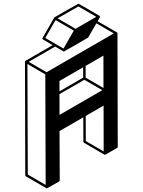

<svg xmlns="http://www.w3.org/2000/svg" viewBox="-20 -944 772 1039"><path d="M233.4 75.2 231.9 74.7Q231 74.7 230.5 74.2L120.1 10.3Q117.2 8.3 116.7 4.4L115.2 -609.9Q115.7 -613.3 118.7 -615.2L265.1 -699.7L212.4 -730.5Q209 -732.4 209 -736.3L272.9 -847.7L274.9 -850.1L338.9 -887.2Q402.8 -923.8 404.3 -923.8Q406.2 -923.8 462.4 -891.1Q518.6 -858.4 519 -857.9L520 -856H520.5V-855.5L521 -853.5V-852.1L520 -849.6L508.3 -829.1L612.3 -769L614.3 -767.1Q614.3 -766.6 614.7 -766.6L615.2 -764.2Q615.2 -763.7 615.7 -763.7L617.2 -149.4Q617.2 -145.5 613.8 -143.6L549.3 -106.4Q546.4 -106.4 545.4 -106.9L544.4 -107.4L434.6 -171.4Q431.2 -173.3 431.2 -177.2L430.7 -309.1L302.2 -234.9L303.2 32.2Q303.2 35.6 299.8 38.1Q235.4 75.2 233.4 75.2ZM541 -124.5 540.5 -372.6 443.8 -316.4 444.3 -180.7ZM227.1 56.6 225.1 -541.5 128.4 -597.7 130.4 0.5ZM388.7 -788.1 501 -853 404.3 -909.2 291.5 -844.7ZM323.7 -681.2 379.4 -778.3 280.8 -835.4 225.1 -738.3ZM231.9 -553.2 595.7 -763.2 501.5 -817.9 457.5 -741.2Q456.5 -739.7 392.1 -702.6Q327.6 -665.5 326.2 -665.5Q324.7 -665.5 324 -665.8Q323.2 -666 323 -666Q322.8 -666 322.8 -666.5L278.3 -691.9L135.3 -609.4ZM301.8 -449.7 430.2 -523.9 429.7 -579.6 301.8 -505.9ZM540 -467.8 539.6 -643.1 443.4 -587.4V-523.9ZM302.2 -322.3 533.7 -456.1 436.5 -512.2 301.8 -434.6Z"/></svg>

Font: 3D Isometric
Style: Bold
Weight: 700
Designer: GGBotNet
Foundry: GGBotNet
Version: 1.14